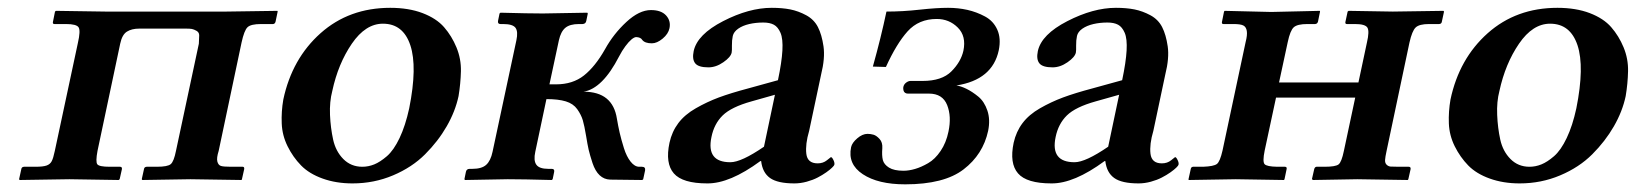

<svg xmlns="http://www.w3.org/2000/svg" viewBox="-20 -464 4226 496"><path d="M181.2 -353Q188.5 -384.8 183.1 -393.3Q177.7 -401.9 150.4 -401.9H120.6Q115.7 -401.9 116.7 -407.2L122.1 -434.1L124.5 -436L252.4 -434.1H344.2H470.2H564.5L696.8 -436L697.3 -434.1L691.9 -408.2Q690.4 -402.3 685.5 -401.9H654.3Q627.9 -401.9 619.4 -393.6Q610.8 -385.3 604 -354L544.9 -74.2Q539.1 -55.7 541.5 -46.6Q543.9 -37.6 550.5 -35.4Q557.1 -33.2 576.2 -33.2H606.9Q611.8 -33.2 610.8 -26.9L605 -1L604 1L472.2 -1L347.7 1L346.2 -1L352.1 -27.8Q353 -32.7 358.9 -33.2H385.3Q413.1 -33.2 421.1 -40Q429.2 -46.9 434.6 -74.2L493.7 -351.1Q494.6 -364.7 494.6 -372.6Q494.6 -380.4 487.8 -384.3Q481 -388.2 475.6 -389.2Q470.2 -390.1 460.9 -390.1H339.8Q320.3 -390.1 307.9 -382.3Q295.4 -374.5 290.5 -351.1L231.9 -74.2Q226.6 -45.9 231.4 -39.6Q236.3 -33.2 263.2 -33.2H290Q295.9 -33.2 294.9 -26.9L289.1 -1L286.6 1L159.2 -1L30.8 1L29.3 -1L35.2 -27.8Q36.1 -32.7 42 -33.2H71.8Q91.3 -33.2 100.3 -36.4Q109.4 -39.6 113.5 -47.4Q117.7 -55.2 121.6 -74.2Z M969.2 -402.8Q924.3 -402.8 888.9 -351.1Q853.5 -299.3 838.4 -229Q831.1 -201.2 832.5 -167.2Q834 -133.3 840.6 -103.3Q847.2 -73.2 866.9 -53.2Q886.7 -33.2 916 -33.2Q931.6 -33.2 946.8 -39.3Q961.9 -45.4 979.5 -60.5Q997.1 -75.7 1012.2 -107.4Q1027.3 -139.2 1037.1 -184.1Q1058.6 -291.5 1040 -347.2Q1021.5 -402.8 969.2 -402.8ZM711.9 -207Q734.4 -312.5 808.1 -378.2Q881.8 -443.8 988.3 -443.8Q1035.6 -443.8 1071.5 -430.2Q1107.4 -416.5 1127.2 -393.8Q1147 -371.1 1159.2 -341.6Q1171.4 -312 1170.7 -280Q1169.9 -248 1164.6 -215.8Q1156.2 -176.3 1134 -137.7Q1111.8 -99.1 1078.1 -65.4Q1044.4 -31.7 995.4 -11Q946.3 9.8 890.6 9.8Q848.1 9.8 813.5 -2.7Q778.8 -15.1 757.8 -36.6Q736.8 -58.1 722.9 -86.2Q709 -114.3 707.8 -145Q706.5 -175.8 711.9 -207Z M1252.4 -71.8 1314 -359.9Q1318.8 -382.3 1311.8 -392.1Q1304.7 -401.9 1279.8 -401.9H1272.9Q1265.1 -401.9 1266.6 -410.2L1270.5 -429.2L1272.9 -431.2Q1346.7 -429.2 1382.3 -429.2L1497.1 -431.2L1498.5 -429.2L1494.6 -410.2Q1493.2 -402.3 1484.9 -401.9H1475.6Q1452.1 -401.9 1440.4 -392.1Q1428.7 -382.3 1423.8 -359.9L1399.4 -246.1H1416.5Q1459.5 -246.1 1488.5 -269Q1517.6 -292 1543 -336.9Q1564.9 -376.5 1598.1 -407.2Q1631.3 -438 1661.6 -438Q1688 -438 1700.7 -424.1Q1713.4 -410.2 1709.5 -391.1Q1706.5 -376.5 1691.9 -364.3Q1677.2 -352.1 1664.1 -352.1Q1646 -352.1 1639.2 -360.8Q1635.3 -367.7 1623.5 -368.2Q1618.7 -368.2 1611.3 -362.1Q1604 -356 1595.5 -344.5Q1586.9 -333 1579.1 -317.9Q1536.6 -235.4 1487.8 -227.1Q1563 -227.1 1573.7 -157.2Q1576.7 -139.2 1580.8 -121.1Q1585 -103 1591.8 -81.3Q1598.6 -59.6 1609.1 -46.4Q1619.6 -33.2 1631.3 -33.2H1638.2Q1647.9 -33.2 1646.5 -23.9L1641.6 -1L1639.2 1L1556.2 0Q1540.5 -0.5 1529.1 -11.2Q1517.6 -22 1510.7 -42.7Q1503.9 -63.5 1500.7 -77.1Q1497.6 -90.8 1494.1 -112.8Q1489.7 -139.2 1485.6 -153.3Q1481.4 -167.5 1471.2 -181.9Q1460.9 -196.3 1441.7 -202.1Q1422.4 -208 1391.6 -208L1362.8 -71.8Q1357.9 -49.3 1365.5 -38.6Q1373 -27.8 1396.5 -27.8H1405.3Q1413.1 -27.8 1411.6 -20L1407.7 -1L1405.3 1Q1330.6 -1 1291.5 -1L1181.2 1L1179.7 -1L1183.6 -20Q1185.1 -27.8 1193.4 -27.8H1200.2Q1224.6 -27.8 1236.1 -38.3Q1247.6 -48.8 1252.4 -71.8Z M1944.3 -47.9Q1865.2 10.3 1807.1 9.8Q1743.2 9.8 1720.7 -16.1Q1698.2 -42 1709.5 -95.2Q1715.8 -124 1732.4 -146Q1749 -168 1777.6 -184.3Q1806.2 -200.7 1836.9 -212.2Q1867.7 -223.6 1913.6 -235.8L1989.7 -256.8Q1999.5 -303.2 2001.2 -333.5Q2002.9 -363.8 1996.3 -379.2Q1989.7 -394.5 1979.2 -400.1Q1968.8 -405.8 1951.7 -405.8Q1932.6 -405.8 1915.5 -401.9Q1898.4 -397.9 1887 -389.9Q1875.5 -381.8 1873 -371.1Q1870.6 -359.9 1870.8 -346.4Q1871.1 -333 1870.1 -328.1Q1867.7 -316.4 1848.6 -303.2Q1829.6 -290 1810.1 -290Q1784.2 -290 1775.9 -300.5Q1767.6 -311 1772 -332Q1781.2 -375 1848.1 -409.4Q1915 -443.8 1973.6 -443.8Q2000.5 -443.8 2021.5 -439.7Q2042.5 -435.5 2062.7 -424.6Q2083 -413.6 2093 -394Q2103 -374.5 2107.4 -344.2Q2111.8 -314 2101.1 -271L2070.3 -126Q2060.1 -91.3 2063 -66.7Q2065.9 -42 2092.3 -42Q2106.4 -42 2116.2 -50Q2126 -58.1 2126.5 -58.1Q2129.4 -58.1 2133.1 -50.5Q2136.7 -43 2135.3 -38.1Q2134.8 -36.1 2129.6 -31Q2124.5 -25.9 2114.5 -18.8Q2104.5 -11.7 2092.3 -5.4Q2080.1 1 2064 5.4Q2047.9 9.8 2032.2 9.8Q1988.8 9.8 1969.2 -4.2Q1949.7 -18.1 1946.3 -47.9ZM1953.6 -85 1981.9 -219.2 1921.4 -202.1Q1869.1 -187.5 1846.9 -165.8Q1824.7 -144 1817.9 -109.9Q1804.2 -44.9 1866.7 -44.9Q1895 -44.9 1953.6 -85Z M2314 -22.9Q2328.1 -22.9 2344 -27.6Q2359.9 -32.2 2377.7 -42.5Q2395.5 -52.7 2409.9 -74Q2424.3 -95.2 2430.2 -124Q2438.5 -163.1 2426.8 -192.6Q2415 -222.2 2379.9 -222.2H2325.2Q2320.8 -222.2 2317.9 -224.4Q2314.9 -226.6 2314 -230.5Q2313 -234.4 2313.5 -238.8Q2314.9 -246.1 2320.8 -250.5Q2326.7 -254.9 2332 -254.9H2363.3Q2413.1 -254.9 2437.7 -279.5Q2462.4 -304.2 2468.8 -333Q2476.6 -370.6 2454.3 -392.8Q2432.1 -415 2399.9 -415Q2353.5 -415 2324.7 -383.1Q2295.9 -351.1 2268.6 -291L2234.9 -292Q2255.9 -367.2 2270 -434.1Q2312 -434.1 2355.7 -439Q2399.4 -443.8 2429.2 -443.8Q2455.1 -443.8 2479 -438.5Q2502.9 -433.1 2524.7 -421.4Q2546.4 -409.7 2556.4 -387.2Q2566.4 -364.7 2560.1 -334Q2543.9 -257.8 2450.7 -243.2Q2461.9 -241.7 2476.6 -234.6Q2491.2 -227.5 2507.1 -214.6Q2522.9 -201.7 2530.8 -178.2Q2538.6 -154.8 2532.7 -126Q2519.5 -64.9 2469.2 -26.4Q2418.9 12.2 2318.4 12.2Q2248.5 12.2 2209 -13.9Q2169.4 -40 2178.7 -84Q2181.2 -95.2 2194.6 -106.7Q2208 -118.2 2221.2 -118.2Q2229 -118.2 2236.6 -116Q2244.1 -113.8 2252.2 -105Q2260.3 -96.2 2259.3 -81.1Q2257.8 -62 2260.7 -50.5Q2263.7 -39.1 2276.6 -31Q2289.6 -22.9 2314 -22.9Z M2833.5 -47.9Q2754.4 10.3 2696.3 9.8Q2632.3 9.8 2609.9 -16.1Q2587.4 -42 2598.6 -95.2Q2605 -124 2621.6 -146Q2638.2 -168 2666.7 -184.3Q2695.3 -200.7 2726.1 -212.2Q2756.8 -223.6 2802.7 -235.8L2878.9 -256.8Q2888.7 -303.2 2890.4 -333.5Q2892.1 -363.8 2885.5 -379.2Q2878.9 -394.5 2868.4 -400.1Q2857.9 -405.8 2840.8 -405.8Q2821.8 -405.8 2804.7 -401.9Q2787.6 -397.9 2776.1 -389.9Q2764.6 -381.8 2762.2 -371.1Q2759.8 -359.9 2760 -346.4Q2760.3 -333 2759.3 -328.1Q2756.8 -316.4 2737.8 -303.2Q2718.8 -290 2699.2 -290Q2673.3 -290 2665 -300.5Q2656.7 -311 2661.1 -332Q2670.4 -375 2737.3 -409.4Q2804.2 -443.8 2862.8 -443.8Q2889.6 -443.8 2910.6 -439.7Q2931.6 -435.5 2951.9 -424.6Q2972.2 -413.6 2982.2 -394Q2992.2 -374.5 2996.6 -344.2Q3001 -314 2990.2 -271L2959.5 -126Q2949.2 -91.3 2952.1 -66.7Q2955.1 -42 2981.4 -42Q2995.6 -42 3005.4 -50Q3015.1 -58.1 3015.6 -58.1Q3018.6 -58.1 3022.2 -50.5Q3025.9 -43 3024.4 -38.1Q3023.9 -36.1 3018.8 -31Q3013.7 -25.9 3003.7 -18.8Q2993.7 -11.7 2981.4 -5.4Q2969.2 1 2953.1 5.4Q2937 9.8 2921.4 9.8Q2877.9 9.8 2858.4 -4.2Q2838.9 -18.1 2835.4 -47.9ZM2842.8 -85 2871.1 -219.2 2810.5 -202.1Q2758.3 -187.5 2736.1 -165.8Q2713.9 -144 2707 -109.9Q2693.4 -44.9 2755.9 -44.9Q2784.2 -44.9 2842.8 -85Z M3197.8 -355Q3202.6 -373.5 3200.9 -384Q3199.2 -394.5 3191.9 -398.2Q3184.6 -401.9 3166.5 -401.9H3140.6Q3135.7 -401.9 3136.7 -407.2L3142.1 -434.1L3143.6 -436L3264.2 -433.1L3389.6 -436L3390.1 -434.1L3384.8 -408.2Q3383.3 -402.3 3377.4 -401.9H3357.4Q3331.5 -401.9 3322.3 -393.6Q3313 -385.3 3306.6 -355L3284.2 -251H3489.3L3511.2 -354Q3518.1 -383.3 3512.5 -392.6Q3506.8 -401.9 3480.5 -401.9H3459.5Q3454.6 -401.9 3455.6 -407.2L3461.4 -434.1L3463.9 -436L3578.1 -434.1L3709 -436L3710.4 -434.1L3704.6 -407.2Q3703.6 -402.3 3697.8 -401.9H3671.4Q3646.5 -401.9 3637.2 -393.1Q3627.9 -384.3 3621.1 -354L3562 -74.2Q3558.6 -58.6 3558.1 -50.8Q3557.6 -43 3562 -38.6Q3566.4 -34.2 3572.3 -33.7Q3578.1 -33.2 3593.3 -33.2H3619.1Q3625 -33.2 3624 -26.9L3618.2 -1L3616.7 1L3486.3 -1L3372.1 1L3369.1 -1L3375 -26.9Q3376.5 -32.7 3380.9 -33.2H3401.9Q3430.2 -33.2 3438 -39.3Q3445.8 -45.4 3451.7 -74.2L3481 -211.9H3276.4L3247.1 -75.2Q3241.2 -46.4 3246.8 -40Q3252.4 -33.7 3279.3 -33.2H3299.3Q3305.2 -33.2 3303.7 -26.9L3298.3 -1L3296.9 1L3172.4 -1L3050.8 1L3050.3 -1L3056.2 -27.8Q3057.1 -32.7 3062 -33.2H3087.9Q3115.7 -34.2 3123.8 -40.5Q3131.8 -46.9 3138.2 -75.2Z M3984.4 -402.8Q3939.5 -402.8 3904.1 -351.1Q3868.7 -299.3 3853.5 -229Q3846.2 -201.2 3847.7 -167.2Q3849.1 -133.3 3855.7 -103.3Q3862.3 -73.2 3882.1 -53.2Q3901.9 -33.2 3931.2 -33.2Q3946.8 -33.2 3961.9 -39.3Q3977.1 -45.4 3994.6 -60.5Q4012.2 -75.7 4027.3 -107.4Q4042.5 -139.2 4052.2 -184.1Q4073.7 -291.5 4055.2 -347.2Q4036.6 -402.8 3984.4 -402.8ZM3727.1 -207Q3749.5 -312.5 3823.2 -378.2Q3897 -443.8 4003.4 -443.8Q4050.8 -443.8 4086.7 -430.2Q4122.6 -416.5 4142.3 -393.8Q4162.1 -371.1 4174.3 -341.6Q4186.5 -312 4185.8 -280Q4185.1 -248 4179.7 -215.8Q4171.4 -176.3 4149.2 -137.7Q4127 -99.1 4093.3 -65.4Q4059.6 -31.7 4010.5 -11Q3961.4 9.8 3905.8 9.8Q3863.3 9.8 3828.6 -2.7Q3793.9 -15.1 3772.9 -36.6Q3752 -58.1 3738 -86.2Q3724.1 -114.3 3722.9 -145Q3721.7 -175.8 3727.1 -207Z"/></svg>

Font: Linux Libertine Slanted
Style: Semibold Slanted
Weight: 600
Designer: Philipp H. Poll
Foundry: Philipp H. Poll
Version: Version 5.1.1